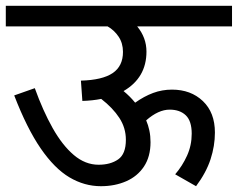

<svg xmlns="http://www.w3.org/2000/svg" viewBox="-20 -642 820 662"><path d="M0 -622H780V-551H453Q485 -512 485 -464Q485 -374 406 -328Q417 -319 427 -309Q437 -299 446 -288Q477 -310 508 -321.5Q539 -333 573 -333Q638 -333 679.5 -293.5Q721 -254 721 -185Q721 -139 706 -93Q691 -47 656 0L584 -41Q609 -70 625 -105.5Q641 -141 641 -181Q641 -225 620.5 -244.5Q600 -264 565 -264Q526 -264 484 -227Q491 -211 495 -192Q499 -173 499 -152Q499 -102 476.5 -68Q454 -34 415 -17Q376 0 328 0Q271 0 219.5 -30.5Q168 -61 120.5 -130Q73 -199 29 -313L100 -338Q128 -260 161.5 -200.5Q195 -141 234.5 -107.5Q274 -74 320 -74Q361 -74 387.5 -92.5Q414 -111 414 -160Q414 -201 391.5 -235.5Q369 -270 329 -301Q299 -295 264 -294L259 -364Q333 -366 368.5 -390Q404 -414 404 -463Q404 -493 389 -515.5Q374 -538 351 -551H0Z"/></svg>

Font: Go Noto Kurrent-Regular
Style: Regular
Weight: 400
Designer: Monotype Design Team
Foundry: Monotype Imaging Inc.
Version: Version 2.012; ttfautohint (v1.8.4.7-5d5b)